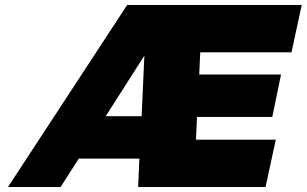

<svg xmlns="http://www.w3.org/2000/svg" viewBox="-20 -750 1230 770"><path d="M1190 -730 1149 -540H783L779 -451H1107L1072 -281H770L766 -190H1086L1045 0H534L539 -114H296L223 0H12L490 -730ZM404 -284H548L559 -527Z"/></svg>

Font: Nacelle Black
Style: Italic
Weight: 900
Italic angle: -12°
Designer: Sora Sagano
Foundry: Sora Sagano
Version: Version 1.000;FEAKit 1.0